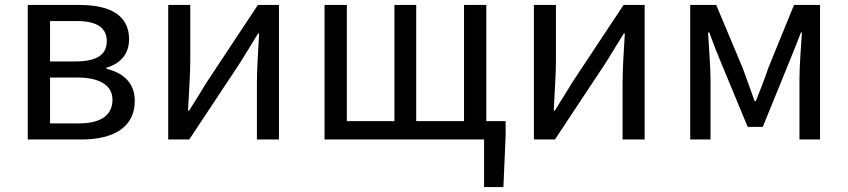

<svg xmlns="http://www.w3.org/2000/svg" viewBox="-20 -563 3421 775"><path d="M92 0H309C435 0 524 -47 524 -156C524 -233 471 -271 410 -285V-290C466 -306 501 -345 501 -405C501 -504 420 -543 301 -543H92ZM182 -315V-478H291C375 -478 411 -448 411 -397C411 -346 376 -315 285 -315ZM182 -65V-250H293C386 -250 434 -216 434 -161C434 -100 390 -65 299 -65Z M659 0H744L950 -311C970 -344 1001 -394 1022 -428H1026C1022 -357 1017 -284 1017 -227V0H1106V-543H1021L815 -232C795 -199 764 -149 743 -116H739C742 -186 748 -259 748 -316V-543H659Z M1943 -74V-543H1853V-74H1660V-543H1572V-74H1380V-543H1290V0H1934V192H2012L2021 -17V-74Z M2135 0H2220L2426 -311C2446 -344 2477 -394 2498 -428H2502C2498 -357 2493 -284 2493 -227V0H2582V-543H2497L2291 -232C2271 -199 2240 -149 2219 -116H2215C2218 -186 2224 -259 2224 -316V-543H2135Z M2766 0H2848V-245C2848 -293 2841 -376 2838 -432H2843C2858 -390 2876 -344 2893 -304L2998 -51H3059L3162 -304C3178 -344 3197 -389 3213 -432H3217C3213 -376 3207 -293 3207 -245V0H3290V-543H3185L3081 -288C3066 -242 3048 -199 3031 -155H3026C3011 -199 2994 -242 2978 -288L2871 -543H2766Z"/></svg>

Font: Source Han Sans KR Regular
Style: Regular
Weight: 400
Designer: Ryoko NISHIZUKA (kana & ideographs); Paul D. Hunt (Latin, Greek & Cyrillic); Wenlong ZHANG (bopomofo); Sandoll Communica
Foundry: Adobe Systems Incorporated
Version: Version 1.004;PS 1.004;hotconv 1.0.82;makeotf.lib2.5.63406